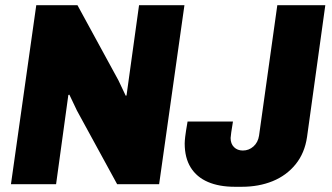

<svg xmlns="http://www.w3.org/2000/svg" viewBox="-20 -706 1274 736"><path d="M22 0 119 -686H277L434 -398L462 -339L465 -340L513 -686H687L590 0H429L275 -282L246 -343L242 -342L195 0ZM880 10Q820 10 777 -8.5Q734 -27 711 -64Q688 -101 688 -156Q688 -165 690 -182.5Q692 -200 699 -240H873Q869 -217 866.5 -199Q864 -181 864 -177Q864 -155 877 -142Q890 -129 911 -129Q934 -129 951.5 -144.5Q969 -160 973 -186L1043 -686H1227L1157 -181Q1148 -119 1113 -76Q1078 -33 1025 -11.5Q972 10 907 10Z"/></svg>

Font: Chivo Medium ExtraBold
Style: Italic
Weight: 800
Italic angle: -8.05°
Version: Version 2.002